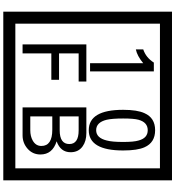

<svg xmlns="http://www.w3.org/2000/svg" viewBox="32 -1032 1090 1195"><g transform="rotate(90 577.5 -435.0)"><path d="M1103 90H53V-960H1103ZM1028 15V-885H128V15ZM425 -450H374V-781Q328 -743 288 -735V-781Q339 -798 370 -847H425ZM917 -656Q917 -442 791 -442Q664 -442 664 -656Q664 -744 685 -789Q714 -855 791 -855Q868 -855 897 -789Q917 -745 917 -656ZM864 -656Q864 -723 855 -752Q840 -809 791 -809Q742 -809 726 -752Q718 -723 718 -656Q718 -587 726 -553Q742 -488 791 -488Q839 -488 855 -554Q864 -587 864 -656ZM488 -379H313V-257H477V-209H313V-30H257V-427H488ZM942 -141Q942 -93 906.5 -61.5Q871 -30 823 -30H649V-427H808Q859 -427 891 -404Q928 -378 928 -329Q928 -266 860 -242Q942 -216 942 -141ZM877 -321Q877 -379 792 -379H705V-261H791Q877 -261 877 -321ZM889 -147Q889 -215 788 -215H705V-78H791Q828 -78 855 -93Q889 -112 889 -147Z"/></g></svg>

Font: Unicode BMP Fallback SIL
Style: Regular
Weight: 400
Foundry: NRSI, SIL International
Version: Version 5.1 Based on Unicode 5.1